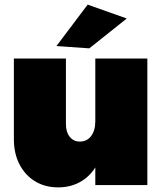

<svg xmlns="http://www.w3.org/2000/svg" viewBox="-20 -800 712 830"><path d="M359 -780 528 -720 366 -591 224 -601ZM617 -547V0H392V-76Q365 -34 324 -12Q283 10 231 10Q175 10 132 -16Q89 -42 64.5 -89Q40 -136 40 -198V-547H265V-263Q265 -229 281.5 -208.5Q298 -188 325 -188Q356 -188 374 -212Q392 -236 392 -276V-547Z"/></svg>

Font: TypoPRO Montserrat Alternates
Style: Regular
Weight: 900
Designer: Julieta Ulanovsky
Foundry: Julieta Ulanovsky
Version: Version 6.001